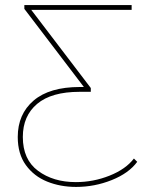

<svg xmlns="http://www.w3.org/2000/svg" viewBox="-20 -540 561 757"><path d="M50 0Q50 -90 112.5 -143.5Q175 -197 295 -197H318L316 -190L76 -505V-520H499V-501H96L98 -508L338 -193V-178H294Q183 -178 126.5 -130.5Q70 -83 70 0Q70 89 130 133.5Q190 178 279 178Q348 178 412 152.5Q476 127 508 85L521 98Q488 143 420.5 170Q353 197 280 197Q218 197 166 176Q114 155 82 111Q50 67 50 0Z"/></svg>

Font: iiserrat Thin
Style: Regular
Weight: 100
Designer: Akira Ohta
Foundry: Akira Ohta
Version: Version 1.200;Glyphs 3.3.1 (3343)